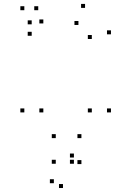

<svg xmlns="http://www.w3.org/2000/svg" viewBox="-20 -555 660 965"><path d="M537.7 10V-10H517.7V10ZM537.7 -382.5V-402.5H517.7V-382.5ZM407.5 -515.3V-535.3H387.5V-515.3ZM139.3 -432.7V-452.7H119.3V-432.7ZM139.3 -375.2V-395.2H119.3V-375.2ZM374.2 -429.5V-449.5H354.2V-429.5ZM441.5 -359V-379H421.5V-359ZM441.5 10V-10H421.5V10ZM197.8 10V-10H177.8V10ZM197.8 -437.2V-457.2H177.8V-437.2ZM172.2 -503.7V-523.7H152.2V-503.7ZM102.3 -503.7V-523.7H82.3V-503.7ZM102.3 10V-10H82.3V10ZM351.5 268V248H331.5V268ZM351.5 236.7V216.7H331.5V236.7ZM250.7 365.8V345.8H230.7V365.8ZM296.5 390V370H276.5V390ZM389.2 269.7V249.7H369.2V269.7ZM389.2 139.2V119.2H369.2V139.2ZM260.3 139.2V119.2H240.3V139.2ZM260.3 268V248H240.3V268Z"/></svg>

Font: Monaspace Krypton Dots Var
Style: Regular
Weight: 400
Designer: Riley Cran and the Lettermatic Team
Version: Version 1.100 (Monaspace Krypton Dots)